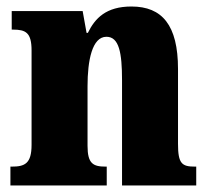

<svg xmlns="http://www.w3.org/2000/svg" viewBox="-20 -570 644 590"><path d="M12 0H308V-58H305C266 -58 249 -67 249 -122V-305C249 -384 263 -457 307 -457C346 -457 355 -408 355 -323V0H583V-58H579C539 -58 527 -67 527 -128V-358C527 -493 478 -550 384 -550C306 -550 272 -514 250 -469H246L234 -536H16V-479H20C59 -479 77 -470 77 -415V-125C77 -67 56 -58 16 -58H12Z"/></svg>

Font: Noto Serif Myanmar Condensed Black
Style: Regular
Weight: 900
Width: 3
Designer: Ben Mitchell and the Monotype Design Team
Foundry: Monotype Imaging Inc.
Version: Version 2.106